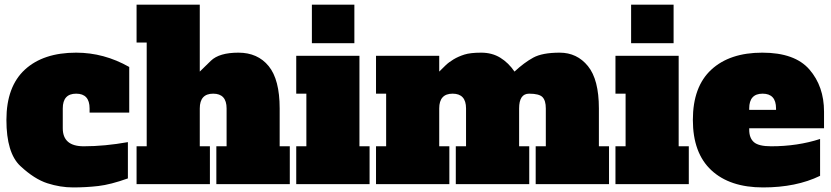

<svg xmlns="http://www.w3.org/2000/svg" viewBox="-20 -798 3602 832"><path d="M252 -328.1V-242.2Q252 -164.1 342.8 -164.1Q433.6 -164.1 534.2 -182.1V-24.9Q459 2 405.8 8.1Q352.5 14.2 296.9 14.2Q241.2 14.2 185.1 -3.9Q128.9 -22 68.4 -78.4Q7.8 -134.8 7.8 -278.3Q7.8 -422.4 87.6 -496.1Q167.5 -569.8 310.1 -569.8Q430.7 -569.8 540 -507.8V-310.1H368.2V-328.1Q368.2 -392.1 310.1 -392.1Q252 -392.1 252 -328.1Z M961.9 -328.1Q961.9 -392.1 903.8 -392.1Q845.7 -392.1 845.7 -328.1V-164.1H889.6V0H571.8V-164.1H615.7V-613.8H571.8V-777.8H845.7V-487.8Q857.9 -500 894 -534.9Q930.2 -569.8 1013.2 -569.8Q1096.7 -569.8 1144.3 -511.5Q1191.9 -453.1 1191.9 -328.1V-164.1H1235.8V0H917.5V-164.1H961.9Z M1331.5 -777.8H1515.6V-610.8H1331.5ZM1537.6 -164.1H1581.5V0H1263.7V-164.1H1307.6V-392.1H1263.7V-556.2H1537.6Z M2229.5 -328.1V-164.1H2273.4V0H1955.1V-164.1H1999.5V-328.1Q1999.5 -392.1 1941.4 -392.1Q1883.3 -392.1 1883.3 -328.1V-164.1H1927.2V0H1609.4V-164.1H1653.3V-392.1H1609.4V-556.2H1883.3V-487.8Q1895.5 -500 1910.4 -514.4Q1925.3 -528.8 1945.8 -541Q1966.3 -553.2 1992.2 -561.5Q2018.1 -569.8 2065.2 -569.8Q2112.3 -569.8 2147.9 -547.9Q2183.6 -525.9 2209.5 -487.8Q2251.5 -526.9 2290.8 -548.3Q2330.1 -569.8 2405.3 -569.8Q2480.5 -569.8 2527.8 -511.5Q2575.2 -453.1 2575.2 -328.1V-164.1H2619.1V0H2301.3V-164.1H2345.2V-328.1Q2345.2 -362.3 2330.8 -377.2Q2316.4 -392.1 2272.9 -392.1Q2229.5 -392.1 2229.5 -328.1Z M2714.8 -777.8H2898.9V-610.8H2714.8ZM2920.9 -164.1H2964.8V0H2647V-164.1H2690.9V-392.1H2647V-556.2H2920.9Z M3342.8 -328.1Q3342.8 -392.1 3284.7 -392.1Q3226.6 -392.1 3226.6 -328.1V-321.8H3342.8ZM3533.7 -36.1Q3430.2 14.2 3286.6 14.2Q3142.6 14.2 3062.5 -60.3Q2982.4 -134.8 2982.4 -278.3Q2982.4 -422.4 3062.3 -496.1Q3142.1 -569.8 3283.2 -569.8Q3424.3 -569.8 3487.5 -496.8Q3550.8 -423.8 3550.8 -314V-242.2H3226.6V-235.8Q3226.6 -199.7 3247.1 -181.9Q3267.6 -164.1 3321.8 -164.1Q3436 -164.1 3533.7 -195.8Z"/></svg>

Font: AlfaSlabOne-Regular
Style: Regular
Weight: 400
Designer: JM Sole
Foundry: JM Sole
Version: Version 1.001